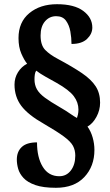

<svg xmlns="http://www.w3.org/2000/svg" viewBox="-20 -780 521 913"><path d="M246 113Q185 113 148 100Q111 87 92 66.5Q73 46 66.5 23Q60 0 60 -21Q60 -59 83.5 -81Q107 -103 156 -103Q156 -31 183.5 13.5Q211 58 262 58Q296 58 317 30.5Q338 3 338 -40Q338 -66 327 -86.5Q316 -107 283.5 -131Q251 -155 189 -191Q113 -234 81 -277Q49 -320 49 -378Q49 -410 65.5 -436.5Q82 -463 109 -477Q95 -494 81.5 -525Q68 -556 68 -599Q68 -675 119.5 -717.5Q171 -760 251 -760Q333 -760 376 -728Q419 -696 419 -649Q419 -619 394 -595Q369 -571 320 -571Q320 -600 314.5 -630.5Q309 -661 293.5 -682Q278 -703 247 -703Q215 -703 194 -678.5Q173 -654 173 -611Q173 -565 195 -542.5Q217 -520 255 -500Q326 -462 370 -432Q414 -402 435 -369.5Q456 -337 456 -292Q456 -256 438.5 -224Q421 -192 396 -178Q412 -156 420.5 -126.5Q429 -97 429 -67Q429 11 381 62Q333 113 246 113ZM346 -219Q348 -224 350.5 -235Q353 -246 353 -259Q353 -293 331 -322.5Q309 -352 249 -386Q222 -401 197 -415Q172 -429 152 -444Q147 -436 145.5 -425Q144 -414 144 -403Q144 -376 155.5 -355.5Q167 -335 193.5 -315.5Q220 -296 265 -270Q296 -252 313.5 -239.5Q331 -227 346 -219Z"/></svg>

Font: Noto Serif Condensed Black
Style: Regular
Weight: 900
Width: 3
Designer: Monotype Design Team
Foundry: Monotype Imaging Inc.
Version: Version 2.015; ttfautohint (v1.8.4.7-5d5b)